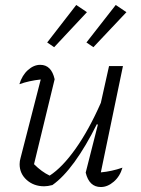

<svg xmlns="http://www.w3.org/2000/svg" viewBox="-20 -747 569 773"><path d="M325 -52 374 -245 370 -247Q325 -157 280 -95Q235 -33 191 -2Q172 3 158 3Q116 3 87.5 -22.5Q59 -48 59 -86Q59 -99 63 -112L144 -427Q97 -422 58 -408Q69 -444 92.5 -465Q116 -486 142 -486Q187 -486 200 -428L117 -86Q148 -55 180 -40Q231 -73 284.5 -148.5Q338 -224 386 -333L419 -481H475L386 -53Q430 -57 473 -72Q463 -37 438 -15.5Q413 6 386 6Q339 6 325 -52ZM287 -727 330 -698 198 -557 170 -576ZM446 -727 489 -698 356 -557 328 -576Z"/></svg>

Font: Piazzolla Light
Style: Italic
Weight: 300
Italic angle: -11.3°
Designer: Juan Pablo del Peral
Foundry: Huerta Tipografica
Version: Version 1.330